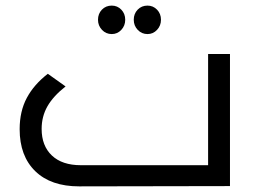

<svg xmlns="http://www.w3.org/2000/svg" viewBox="-20 -661 911 682"><path d="M377 -540Q356.4 -540 342.3 -554.9Q328.1 -569.8 328.1 -590.8Q328.1 -612.3 342 -626.7Q356 -641.1 377 -641.1Q397 -641.1 410.9 -626.7Q424.8 -612.3 424.8 -590.8Q424.8 -569.8 410.9 -554.9Q397 -540 377 -540ZM503.9 -540Q483.4 -540 469.2 -554.9Q455.1 -569.8 455.1 -590.8Q455.1 -612.3 469 -626.7Q482.9 -641.1 503.9 -641.1Q523.9 -641.1 537.8 -626.7Q551.8 -612.3 551.8 -590.8Q551.8 -569.8 537.8 -554.9Q523.9 -540 503.9 -540ZM719.2 -469.2H796.9V0L261.2 1Q160.6 1 105.2 -53Q49.8 -106.9 49.8 -202.1Q49.8 -265.6 75.2 -313.2Q100.6 -360.8 149.9 -398.9L212.9 -354Q168.9 -319.3 148.4 -283.2Q127.9 -247.1 127.9 -203.1Q127.9 -143.1 164.3 -108.6Q200.7 -74.2 267.1 -74.2H719.2Z"/></svg>

Font: Montserrat-Arabic Light
Style: Regular
Weight: 300
Designer: Mohamed Gaber
Foundry: Kief Type Foundry
Version: Version 5.008;PS 005.008;hotconv 1.0.88;makeotf.lib2.5.64775